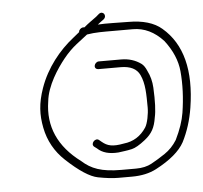

<svg xmlns="http://www.w3.org/2000/svg" viewBox="-49 -748 796 752"><g transform="rotate(-5 349.5 -372.0)"><path d="M313.1 -617C302.5 -609 288 -597.8 269.7 -583.4C251.3 -568.9 234.1 -551.8 218 -531.9C188 -494.7 145.2 -430.9 138.8 -369C123.4 -271.7 159.5 -190.3 247.2 -125C282.7 -92.9 322.8 -77 400.6 -77H458.2C482.7 -77 503.4 -81.7 520.4 -91C537.5 -100.3 555.6 -111.4 574.8 -124.3C594 -137.2 610.1 -154.1 623.1 -175C641.8 -213 653.6 -247.7 658.6 -279C667.6 -336.3 669.8 -390.6 665.1 -442.1C661.2 -483.8 643.8 -524.8 612.9 -565C578 -603 538.3 -622 493.9 -622H416.9C378.8 -622 345.4 -622.7 313.1 -617ZM298.7 -646H305.7C313.4 -652.7 321.4 -659 329.7 -665L354.5 -683L366.1 -693C383 -706.4 399.2 -683.3 382.5 -670L370.1 -661C367 -658.3 363.2 -655.3 358.6 -652C386.5 -654.5 445.9 -652 479.1 -652C535.2 -652 579.5 -639.1 609.5 -613C687 -547 714.3 -441.4 691.3 -296.1C683.6 -247.7 669.6 -203.7 649.3 -164C630.6 -129.7 592.8 -97.7 536.1 -68C509.4 -54 477.3 -47 439.8 -47H385.4C364.5 -47 338.4 -50 307.1 -56C275.8 -62 234.8 -88.6 184.2 -135.9C145.3 -172.2 120.8 -216.3 110.6 -268.1C100.6 -319.3 102.2 -363.9 122.9 -423C150.3 -501.5 203.1 -565.4 257.8 -608.5C269.2 -617.5 277.6 -624.3 283 -629C282.9 -637.6 291.3 -644.8 298.7 -646ZM349.8 -508H437.8C467.5 -508 493.6 -499.8 516 -483.5C523.7 -477.8 530.5 -468 536.3 -454C546.6 -433.7 552.4 -411.4 553.7 -387C556.4 -334.1 554.9 -295.1 549.1 -270C542.9 -230.9 531.4 -208.4 501.7 -185C479.8 -167.7 462.2 -157.6 449 -154.6C425.2 -149.1 417.3 -149.5 395.5 -146C359.4 -143.3 332 -150.9 313.1 -169L302.4 -177C288.3 -189 310.1 -213 324.2 -201L333.9 -193C354.1 -176.4 373.6 -170.1 419.7 -179C457.1 -183.1 486.5 -201.4 507.9 -234C517.8 -249 525 -287.6 524.8 -311.4C524.4 -363.5 524.7 -405.2 507.8 -440.7C495.9 -465.6 471 -478 433.1 -478H345.1C336.9 -478 331.1 -484.1 332.4 -492.5C333.7 -500.8 341.6 -508 349.8 -508Z"/></g></svg>

Font: MewTooHand
Style: ReversedIta
Weight: 400
Designer: Mew Too, Robert Jablonski
Version: Version 0.77